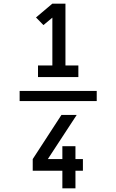

<svg xmlns="http://www.w3.org/2000/svg" viewBox="-20 -868 640 1056"><path d="M88 -312V-368H512V-312ZM189 -444V-508H268V-771L219 -730L178 -772L268 -848H340V-508H411V-444ZM323 168V71H160V7L318 -236H402L243 7H323V-64H395V7H436V71H395V168Z"/></svg>

Font: Nova Nerd Font
Style: Regular
Weight: 400
Designer: Belleve Invis
Foundry: Belleve Invis
Version: Version 24.1.4; ttfautohint (v1.8.4);Nerd Fonts 3.1.1